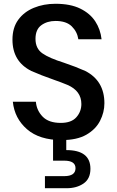

<svg xmlns="http://www.w3.org/2000/svg" viewBox="-20 -735 618 1017"><path d="M46 0ZM46 0ZM307 7Q189 7 123 -50.5Q57 -108 48 -196H170Q174 -150 206 -117Q238 -84 302 -84Q358 -84 384.5 -114Q411 -144 411 -184Q411 -253 338 -285Q307 -298 264 -313Q198 -336 146 -359Q46 -409 46 -525Q46 -588 76.5 -630Q107 -672 159 -693.5Q211 -715 274 -715Q353 -715 405 -689.5Q457 -664 484.5 -622Q512 -580 518 -527H395Q389 -567 360 -595.5Q331 -624 274 -624Q230 -624 199 -601.5Q168 -579 168 -529Q168 -478 204.5 -452.5Q241 -427 318 -403Q383 -381 432 -359Q533 -307 533 -188Q533 -140 510 -95Q487 -50 437.5 -21.5Q388 7 307 7ZM333 262H218V198H320Q380 198 380 156Q380 116 320 116H261V-7H331V60Q459 60 459 159Q459 212 422.5 237Q386 262 333 262Z"/></svg>

Font: Ulagadi Sans Medium
Style: Regular
Weight: 500
Designer: Ninad Kale (Devanagari), Jonny Pinhorn (Latin)
Foundry: Indian Type Foundry
Version: Version 3.01;March 29, 2020;FontCreator 12.0.0.2522 64-bit; 